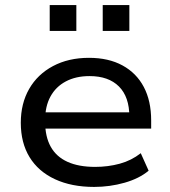

<svg xmlns="http://www.w3.org/2000/svg" viewBox="-20 -728 671 757"><path d="M351 9Q262 9 196.5 -21.5Q131 -52 96.5 -108.5Q62 -165 62 -244Q62 -320 95 -377.5Q128 -435 189 -467.5Q250 -500 331 -500Q408 -500 463 -470Q518 -440 547 -385Q576 -330 576 -253V-221H137V-285H510L490 -268Q490 -346 449 -387Q408 -428 333 -428Q279 -428 239.5 -407Q200 -386 179 -347.5Q158 -309 158 -256V-247Q158 -189 180 -149.5Q202 -110 246 -90Q290 -70 355 -70Q406 -70 452 -82.5Q498 -95 535 -124L566 -55Q529 -24 471 -7.5Q413 9 351 9ZM385 -606V-708H490V-606ZM176 -606V-708H281V-606Z"/></svg>

Font: Nunito Sans 10pt SemiExpanded Medium
Style: Regular
Weight: 500
Width: 6
Designer: Vernon Adams
Foundry: Vernon Adams
Version: Version 3.101;gftools[0.9.27]